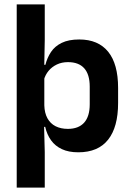

<svg xmlns="http://www.w3.org/2000/svg" viewBox="-20 -681 596 873"><path d="M336 11.5Q292 11.5 261.5 -2.8Q231 -17 212.2 -43Q193.5 -69 185.5 -104H149L181.5 -202Q182.5 -167 195.8 -143Q209 -119 232.8 -107Q256.5 -95 288.5 -95Q337 -95 362.5 -123.2Q388 -151.5 388 -207V-287Q388 -342.5 363 -370.5Q338 -398.5 289 -398.5Q261 -398.5 238.5 -387.8Q216 -377 201 -359Q186 -341 179.5 -317.5L151 -386.5H186.5Q194.5 -418.5 212 -444.8Q229.5 -471 260.8 -486.2Q292 -501.5 340.5 -501.5Q426.5 -501.5 471.8 -445.8Q517 -390 517 -281V-213Q517 -103 471.5 -45.8Q426 11.5 336 11.5ZM56 172V-661H183.5V-499.5L181 -369.5L181.5 -341.5V-148L180 -124L183.5 10.5V172Z"/></svg>

Font: Anek Tamil SemiBold
Style: Regular
Weight: 600
Version: Version 1.003